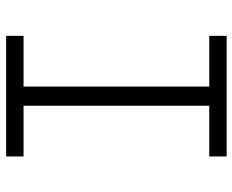

<svg xmlns="http://www.w3.org/2000/svg" viewBox="-88 -688 775 640"><g transform="rotate(90 300.0 -367.5)"><path d="M99 0V-58H268V-677H99V-735H501V-677H332V-58H501V0Z"/></g></svg>

Font: Iosevka Light Extended
Style: Regular
Weight: 300
Width: 7
Monospace: yes
Designer: Belleve Invis
Foundry: Belleve Invis
Version: Version 32.5.0; ttfautohint (v1.8.4)